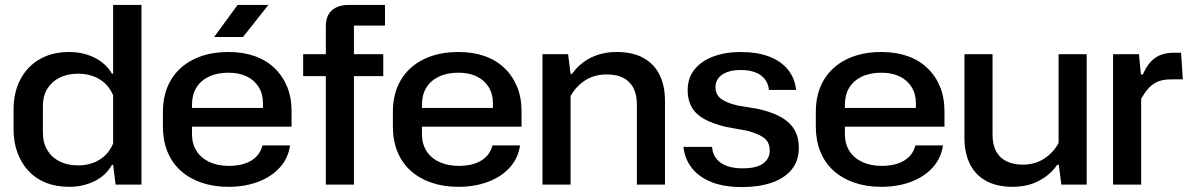

<svg xmlns="http://www.w3.org/2000/svg" viewBox="-20 -749 4843 779"><path d="M260 9Q208 9 166.5 -7.5Q125 -24 96 -55Q67 -86 51 -129Q35 -172 35 -224V-304Q35 -374 62.5 -426.5Q90 -479 140.5 -508.5Q191 -538 260 -538Q318 -538 364.5 -514.5Q411 -491 434 -450H439V-729H554V0H449L439 -80H434Q411 -38 364.5 -14.5Q318 9 260 9ZM297 -78Q347 -78 384.5 -101.5Q422 -125 439 -167V-362Q422 -404 384.5 -427Q347 -450 297 -450Q254 -450 222 -434Q190 -418 172 -389Q154 -360 154 -318V-211Q154 -170 172 -140Q190 -110 222 -94Q254 -78 297 -78Z M907 9Q846 9 797 -8Q748 -25 713 -56.5Q678 -88 659.5 -133.5Q641 -179 641 -235V-295Q641 -370 673.5 -424.5Q706 -479 766 -508.5Q826 -538 907 -538Q966 -538 1013 -521.5Q1060 -505 1093.5 -473Q1127 -441 1145 -397Q1163 -353 1163 -298V-235H741V-311H1059L1047 -294V-330Q1047 -368 1029.5 -396Q1012 -424 981 -439Q950 -454 907 -454Q861 -454 827.5 -438Q794 -422 776.5 -393Q759 -364 759 -325V-204Q759 -166 777 -137Q795 -108 829 -92Q863 -76 908 -76Q964 -76 999.5 -97.5Q1035 -119 1045 -159H1157Q1149 -106 1114.5 -68.5Q1080 -31 1026.5 -11Q973 9 907 9ZM849 -599 944 -729H1069L966 -599Z M1302 0V-440H1210V-529H1302V-643Q1302 -685 1326.5 -707Q1351 -729 1396 -729H1542V-645H1416V-529H1535V-440H1416V0Z M1840 9Q1779 9 1730 -8Q1681 -25 1646 -56.5Q1611 -88 1592.5 -133.5Q1574 -179 1574 -235V-295Q1574 -370 1606.5 -424.5Q1639 -479 1699 -508.5Q1759 -538 1840 -538Q1899 -538 1946 -521.5Q1993 -505 2026.5 -473Q2060 -441 2078 -397Q2096 -353 2096 -298V-235H1674V-311H1992L1980 -294V-330Q1980 -368 1962.5 -396Q1945 -424 1914 -439Q1883 -454 1840 -454Q1794 -454 1760.5 -438Q1727 -422 1709.5 -393Q1692 -364 1692 -325V-204Q1692 -166 1710 -137Q1728 -108 1762 -92Q1796 -76 1841 -76Q1897 -76 1932.5 -97.5Q1968 -119 1978 -159H2090Q2082 -106 2047.5 -68.5Q2013 -31 1959.5 -11Q1906 9 1840 9Z M2181 0V-529H2285L2295 -449H2301Q2330 -491 2376.5 -514.5Q2423 -538 2482 -538Q2547 -538 2590.5 -514Q2634 -490 2656 -445.5Q2678 -401 2678 -340V0H2564V-326Q2564 -367 2549 -394Q2534 -421 2507 -434Q2480 -447 2442 -447Q2391 -447 2353.5 -422.5Q2316 -398 2295 -359V0Z M2991 10Q2917 10 2866 -10.5Q2815 -31 2786.5 -68Q2758 -105 2753 -153H2869Q2871 -124 2887 -104.5Q2903 -85 2929.5 -75.5Q2956 -66 2993 -66Q3049 -66 3076 -85.5Q3103 -105 3103 -138Q3103 -173 3078.5 -190.5Q3054 -208 3009 -219L2926 -234Q2871 -247 2836.5 -266.5Q2802 -286 2786 -315Q2770 -344 2770 -382Q2770 -433 2798 -467.5Q2826 -502 2875 -520Q2924 -538 2985 -538Q3051 -538 3099.5 -520Q3148 -502 3176.5 -467Q3205 -432 3210 -384H3100Q3097 -412 3081.5 -430Q3066 -448 3041.5 -456.5Q3017 -465 2985 -465Q2952 -465 2929 -456Q2906 -447 2894.5 -431.5Q2883 -416 2883 -395Q2883 -366 2904.5 -349Q2926 -332 2972 -321L3051 -308Q3104 -297 3142 -277.5Q3180 -258 3200.5 -227Q3221 -196 3221 -149Q3221 -96 3191.5 -60.5Q3162 -25 3110 -7.5Q3058 10 2991 10Z M3556 9Q3495 9 3446 -8Q3397 -25 3362 -56.5Q3327 -88 3308.5 -133.5Q3290 -179 3290 -235V-295Q3290 -370 3322.5 -424.5Q3355 -479 3415 -508.5Q3475 -538 3556 -538Q3615 -538 3662 -521.5Q3709 -505 3742.5 -473Q3776 -441 3794 -397Q3812 -353 3812 -298V-235H3390V-311H3708L3696 -294V-330Q3696 -368 3678.5 -396Q3661 -424 3630 -439Q3599 -454 3556 -454Q3510 -454 3476.5 -438Q3443 -422 3425.5 -393Q3408 -364 3408 -325V-204Q3408 -166 3426 -137Q3444 -108 3478 -92Q3512 -76 3557 -76Q3613 -76 3648.5 -97.5Q3684 -119 3694 -159H3806Q3798 -106 3763.5 -68.5Q3729 -31 3675.5 -11Q3622 9 3556 9Z M4389 -529V0H4286L4276 -80H4269Q4241 -39 4194.5 -15Q4148 9 4089 9Q4025 9 3981 -15Q3937 -39 3915 -84Q3893 -129 3893 -189V-529H4007V-203Q4007 -162 4021.5 -135Q4036 -108 4064 -94.5Q4092 -81 4129 -81Q4180 -81 4217.5 -106Q4255 -131 4275 -169V-529Z M4496 0V-529H4601L4609 -447H4617Q4637 -493 4666.5 -514Q4696 -535 4743 -535H4772L4779 -427H4732Q4700 -427 4679 -418.5Q4658 -410 4642 -393Q4626 -376 4610 -348V0Z"/></svg>

Font: Hubot Sans Condensed ExtraLight Medium
Style: Regular
Weight: 500
Version: Version 2.000